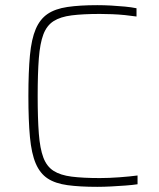

<svg xmlns="http://www.w3.org/2000/svg" viewBox="-20 -716 618 744"><path d="M357 8Q289 8 241.5 1.5Q194 -5 164.5 -24.5Q135 -44 118.5 -82.5Q102 -121 96 -185Q90 -249 90 -344Q90 -438 96 -501.5Q102 -565 118.5 -603.5Q135 -642 164.5 -662Q194 -682 241.5 -689Q289 -696 357 -696Q383 -696 410.5 -694.5Q438 -693 464 -690.5Q490 -688 509 -684V-652Q489 -655 464.5 -657.5Q440 -660 414.5 -661Q389 -662 367 -662Q302 -662 258 -656.5Q214 -651 187.5 -634Q161 -617 148 -582.5Q135 -548 130.5 -490Q126 -432 126 -344Q126 -256 130.5 -198Q135 -140 148 -105.5Q161 -71 187.5 -54Q214 -37 258 -31.5Q302 -26 367 -26Q402 -26 442.5 -29Q483 -32 513 -36V-2Q493 1 466 3Q439 5 410.5 6.5Q382 8 357 8Z"/></svg>

Font: Saira Thin
Style: Regular
Weight: 100
Designer: Hector Gatti with collaboration of the Omnibus-Type team
Foundry: Omnibus-Type
Version: Version 1.101